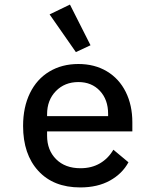

<svg xmlns="http://www.w3.org/2000/svg" viewBox="-20 -808 680 840"><path d="M81 -257Q81 -339 111 -400.5Q141 -462 196 -495Q251 -528 323 -528Q394 -528 447.5 -496Q501 -464 530 -406Q559 -348 559 -273V-233H186V-214Q186 -151 225.5 -111.5Q265 -72 332 -72Q381 -72 417.5 -93.5Q454 -115 476 -153L542 -98Q515 -48 461 -18Q407 12 331 12Q214 12 147.5 -60.5Q81 -133 81 -257ZM453 -300V-310Q453 -372 417 -410.5Q381 -449 323 -449Q263 -449 224.5 -409.5Q186 -370 186 -308V-300ZM197 -745 286 -788 376 -610 312 -580Z"/></svg>

Font: Writer Medium
Style: Regular
Weight: 500
Monospace: yes
Designer: Mike Abbink, Paul van der Laan, Pieter van Rosmalen
Foundry: Bold Monday
Version: Version 2.001 2020